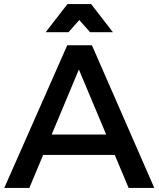

<svg xmlns="http://www.w3.org/2000/svg" viewBox="-20 -922 778 942"><path d="M310 -700H431L737 0H611L367 -581L124 0H1ZM155 -262H574V-162H155ZM311 -902H427L534 -764H422L335 -862H403L316 -764H204Z"/></svg>

Font: Alexandria
Style: Regular
Weight: 400
Designer: Mohamed Gaber
Foundry: Kief Type Foundry
Version: Version 5.100